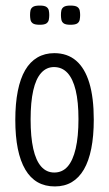

<svg xmlns="http://www.w3.org/2000/svg" viewBox="-20 -657 392 690"><path d="M177 13Q142 13 115.5 -2Q89 -17 71 -47.5Q53 -78 44 -122.5Q35 -167 35 -226Q35 -285 44 -330Q53 -375 70.5 -405Q88 -435 114.5 -450.5Q141 -466 175 -466Q222 -466 253.5 -439Q285 -412 301 -359Q317 -306 317 -227Q317 -168 308 -123Q299 -78 281.5 -48Q264 -18 238 -2.5Q212 13 177 13ZM175 -37Q204 -37 223 -58.5Q242 -80 252 -123Q262 -166 262 -229Q262 -291 252 -332.5Q242 -374 222.5 -395Q203 -416 174 -416Q147 -416 128 -395Q109 -374 99.5 -332Q90 -290 90 -228Q90 -165 99.5 -122.5Q109 -80 128 -58.5Q147 -37 175 -37ZM233 -568Q216 -568 209 -573Q202 -578 200.5 -586.5Q199 -595 199 -603Q199 -612 200.5 -619.5Q202 -627 209 -632Q216 -637 233 -637Q251 -637 258 -632Q265 -627 266.5 -619Q268 -611 268 -603Q268 -595 266.5 -586.5Q265 -578 258 -573Q251 -568 233 -568ZM123 -568Q105 -568 98 -573Q91 -578 89.5 -586.5Q88 -595 88 -603Q88 -612 89.5 -619.5Q91 -627 98 -632Q105 -637 123 -637Q140 -637 147 -632Q154 -627 155.5 -619Q157 -611 157 -603Q157 -595 155.5 -586.5Q154 -578 147 -573Q140 -568 123 -568Z"/></svg>

Font: Fredoka Condensed Light
Style: Regular
Weight: 300
Width: 3
Designer: Ben Nathan
Foundry: Milena B. Brandão, Ben Nathan
Version: Version 2.001